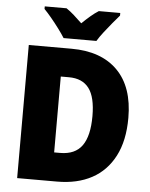

<svg xmlns="http://www.w3.org/2000/svg" viewBox="-61 -977 802 1026"><g transform="rotate(5 340.0 -463.5)"><path d="M634 -372Q634 -250 591 -167Q548 -84 470 -42Q392 0 284 0H70V-714H299Q459 -714 546.5 -626Q634 -538 634 -372ZM442 -365Q442 -467 406.5 -514Q371 -561 299 -561H255V-154H287Q367 -154 404.5 -206Q442 -258 442 -365ZM252 -767Q239 -788 218.5 -815.5Q198 -843 176 -869.5Q154 -896 137 -913V-927H254Q276 -912 295.5 -894.5Q315 -877 339 -854Q363 -877 384 -895Q405 -913 427 -927H542V-913Q526 -895 504.5 -869Q483 -843 462 -816Q441 -789 428 -767Z"/></g></svg>

Font: Noto Sans SemiCondensed Black
Style: Regular
Weight: 900
Width: 4
Designer: Monotype Design Team
Foundry: Monotype Imaging Inc.
Version: Version 2.013; ttfautohint (v1.8.4.7-5d5b)